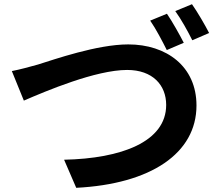

<svg xmlns="http://www.w3.org/2000/svg" viewBox="-20 -869 1040 908"><path d="M36 -532.9 92.8 -393.2C197.5 -438.5 433 -538.2 581.3 -538.2C701.6 -538.2 765.9 -466.8 765.9 -372.7C765.9 -198 553 -119.3 283.1 -113.6L340.5 19.2C693.4 1.4 909.2 -143.9 909.2 -370.3C909.2 -555.4 767.1 -659 586.5 -659C439.2 -659 236.1 -587.6 159.5 -563.8C122.8 -553.4 72.8 -539.9 36 -532.9ZM769.5 -804 690.3 -771.5C717.3 -732.7 748.2 -673.3 768.8 -632.3L849.1 -666.6C830.2 -703.8 794.7 -767.2 769.5 -804ZM887.9 -849.1 808.9 -816.6C836.3 -778.9 868.7 -720.5 889.4 -678.6L968.9 -712.9C951.2 -748 914.3 -811.6 887.9 -849.1Z"/></svg>

Font: Source Han Sans JP VF
Style: Regular
Weight: 250
Designer: Ryoko NISHIZUKA 西塚涼子 (kana, bopomofo & ideographs); Paul D. Hunt (Latin, Greek & Cyrillic); Sandoll Communications 산돌커뮤니
Foundry: Adobe
Version: Version 2.004;hotconv 1.0.118;makeotfexe 2.5.65603